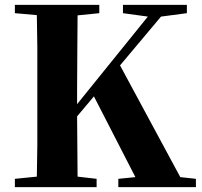

<svg xmlns="http://www.w3.org/2000/svg" viewBox="-20 -767 826 787"><path d="M41 0V-34L131 -43Q132 -108 133 -174Q133 -262 133 -351V-395Q133 -484 133 -572Q132 -638 131 -705L41 -713V-747H387V-713L298 -704Q297 -639 297 -573Q296 -484 296 -395V-340L586 -699L484 -713V-747H746V-713L640 -699L472 -499L719 -41L783 -34V0H465V-34L535 -41L365 -372L296 -290Q296 -233 297 -172Q297 -108 298 -43L376 -34V0Z"/></svg>

Font: Early Summer Mincho Heavy
Style: Regular
Weight: 900
Designer: GuiWonder
Version: Version 1.002